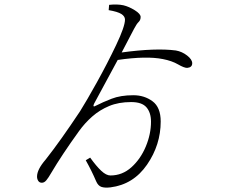

<svg xmlns="http://www.w3.org/2000/svg" viewBox="-20 -806 1040 871"><path d="M473 -760 475 -784Q512 -788 540 -782Q565 -776 591.5 -759.5Q618 -743 618 -729Q618 -715 609 -706.5Q600 -698 588 -675L532 -568Q686 -589 778 -577Q806 -572 829 -554Q852 -536 852 -519Q852 -500 829 -498Q815 -498 787.5 -514Q760 -530 719 -538Q644 -553 514 -534L407 -336Q403 -328 404.5 -324.5Q406 -321 416 -327Q445 -342 486 -358Q527 -374 585 -374Q635 -374 672 -346.5Q709 -319 709 -255Q709 -149 647 -59Q585 31 481 44Q456 47 440.5 42Q425 37 416 16Q396 -31 369 -79L389 -91Q417 -52 439.5 -31Q462 -10 481 -10Q535 -10 576.5 -47.5Q618 -85 641.5 -141.5Q665 -198 665 -254Q665 -295 644.5 -319Q624 -343 575 -343Q518 -343 475 -325Q432 -307 398.5 -277.5Q365 -248 339 -212Q261 -104 212 -21Q200 0 190.5 11.5Q181 23 170 23Q159 23 153.5 14.5Q148 6 148 -5Q148 -37 187 -82Q254 -167 343 -301Q372 -347 419.5 -432.5Q467 -518 507 -602Q547 -686 547 -717Q547 -732 530.5 -742.5Q514 -753 473 -760Z"/></svg>

Font: Minh Nguyen ExtraLight
Style: Regular
Weight: 250
Designer: Ryoko NISHIZUKA 西塚涼子 (kana & ideographs); Frank Grießhammer (Latin, Greek & Cyrillic); Wenlong ZHANG 张文龙 (bopomofo); San
Foundry: Adobe
Version: Version 1.100;July 7, 2023;FontCreator 14.0.0.2814 64-bit